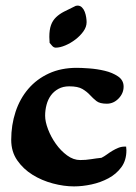

<svg xmlns="http://www.w3.org/2000/svg" viewBox="-20 -657 486 685"><path d="M254 -415Q270 -415 298 -413Q326 -411 353.5 -404.5Q381 -398 401 -384.5Q421 -371 421 -348Q421 -324 403 -305.5Q385 -287 361 -287Q336 -287 324 -296.5Q312 -306 301 -318Q290 -330 274 -339.5Q258 -349 227 -349Q205 -349 188.5 -340Q172 -331 161.5 -316.5Q151 -302 146 -283Q141 -264 141 -244Q141 -223 151.5 -195.5Q162 -168 179.5 -143.5Q197 -119 219.5 -102.5Q242 -86 266 -86Q286 -86 304.5 -89Q323 -92 342 -94Q352 -99 361.5 -106Q371 -113 381 -119Q391 -125 402 -129.5Q413 -134 425 -134H430L431 -121Q431 -85 413 -60.5Q395 -36 367 -21Q339 -6 306.5 1Q274 8 244 8Q208 8 168.5 -2.5Q129 -13 96 -33.5Q63 -54 41.5 -85Q20 -116 20 -158Q20 -211 35.5 -258Q51 -305 81 -340Q111 -375 154.5 -395Q198 -415 254 -415ZM257 -637Q266 -637 272.5 -630.5Q279 -624 282.5 -614.5Q286 -605 287.5 -595Q289 -585 289 -578Q289 -561 277.5 -545Q266 -529 249 -516Q232 -503 213 -495Q194 -487 179 -487Q172 -487 166.5 -493Q161 -499 157 -504L156 -525Q156 -551 162 -567.5Q168 -584 180 -595.5Q192 -607 208.5 -615.5Q225 -624 246 -634Q250 -637 257 -637Z"/></svg>

Font: CAT Altenglisch
Style: Regular
Weight: 400
Designer: Peter Wiegel
Foundry: Peter Wiegel, CAT Fonts
Version: Version 1.000